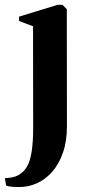

<svg xmlns="http://www.w3.org/2000/svg" viewBox="-69 -534 364 796"><path d="M10 241.5Q-3 241.5 -13.8 240.8Q-24.5 240 -32.2 238.5Q-40 237 -43.5 235.5L-49 204.5Q-38.5 204.5 -21.8 201.8Q-5 199 9 191Q30 179 43 156.5Q56 134 62.2 94.8Q68.5 55.5 68.5 -7L68 -425L10 -447V-465L169.5 -514H190L208 -496L208.5 -11.5Q208.5 51.5 192 98.8Q175.5 146 147.5 178Q119.5 210 84 225.8Q48.5 241.5 10 241.5Z"/></svg>

Font: Merriweather 144pt
Style: Bold
Weight: 700
Version: Version 2.100